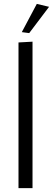

<svg xmlns="http://www.w3.org/2000/svg" viewBox="-20 -966 272 986"><path d="M130 -796 92 -801 169 -946 232 -931ZM75 0V-748L147 -752V0Z"/></svg>

Font: Arsenal SC
Style: Regular
Weight: 400
Designer: Andrij Shevchenko
Foundry: Stairsfor
Version: Version 2.001; ttfautohint (v1.8.4.7-5d5b)